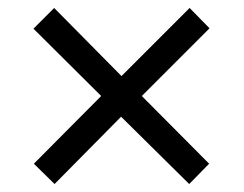

<svg xmlns="http://www.w3.org/2000/svg" viewBox="-20 -594 612 482"><path d="M456 -574 506 -523 336 -353 505 -183 455 -132 284 -301 117 -132 65 -183 234 -353 64 -522 116 -574 285 -403Z"/></svg>

Font: Noto Sans Kawi
Style: Regular
Weight: 400
Designer: Fadhl Haqq
Version: Version 1.000